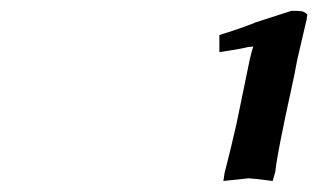

<svg xmlns="http://www.w3.org/2000/svg" viewBox="-20 -701 580 350"><path d="M497.1 -473.1Q483.9 -409.7 481.9 -388.2L477.1 -371.1Q439 -376 433.1 -376L387.2 -371.1L389.2 -384.8Q400.9 -430.2 411.1 -475.1Q435.1 -591.3 435.1 -591.8Q439.9 -612.3 441.9 -616.2Q440.4 -616.2 437 -615.7Q433.6 -615.2 432.1 -615.2Q414.1 -610.8 379.9 -606V-637.2Q414.1 -647.5 443.8 -659.2H442.9Q445.3 -660.2 450.4 -661.6Q455.6 -663.1 458 -664.1Q509.8 -680.7 511.2 -681.2Q517.1 -681.2 519.8 -681.2Q522.5 -681.2 527.6 -680.7Q532.7 -680.2 533.9 -679.2Q535.2 -678.2 538.1 -676.5Q541 -674.8 540 -672.4Q539.1 -669.9 539.1 -666Q538.6 -664.6 522 -592.8Q518.1 -570.3 508.8 -528.1Q499.5 -485.8 497.1 -473.1Z"/></svg>

Font: Linear Smooth
Style: Bold Italic
Weight: 700
Designer: Philipp H. Poll, Flanker
Foundry: Philipp H. Poll, reworked by Flanker
Version: Version 1.061 | FøM Fix